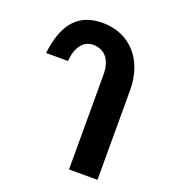

<svg xmlns="http://www.w3.org/2000/svg" viewBox="-115 -687 687 773"><g transform="rotate(20 229.0 -300.5)"><path d="M268 -405V0H390V-384C390 -514 312 -601 194 -601C92 -601 36 -539 21 -409H115C118 -467 147 -505 187 -505C236 -505 268 -473 268 -405Z"/></g></svg>

Font: Vanilla Cream
Style: Bold
Weight: 700
Designer: Jeremy Tribby, Jinavaṁso
Foundry: Tribby Type
Version: Version 1.422;Glyphs 3.1.2 (3151)